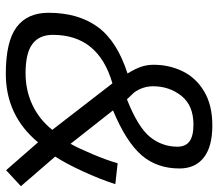

<svg xmlns="http://www.w3.org/2000/svg" viewBox="-65 -676 751 661"><g transform="rotate(90 310.5 -345.5)"><path d="M24 -137Q24 -239 72.5 -306Q121 -373 233 -409Q217 -435 210 -455.5Q203 -476 203 -499Q203 -553 225.5 -599Q248 -645 295 -673Q342 -701 412 -701Q485 -701 522.5 -671.5Q560 -642 560 -588Q560 -510 514 -457Q468 -404 360 -359L475 -213Q489 -237 510.5 -288Q532 -339 542 -375L614 -367Q597 -314 569.5 -254.5Q542 -195 519 -160L621 -42L566 9L470 -101Q378 10 234 10Q123 10 73.5 -27Q24 -64 24 -137ZM485 -581Q485 -609 466.5 -622.5Q448 -636 409 -636Q343 -636 310 -594.5Q277 -553 277 -497Q277 -461 299 -431L322 -407Q418 -445 451.5 -486.5Q485 -528 485 -581ZM427 -150 267 -357Q100 -309 100 -152Q100 -105 131.5 -81.5Q163 -58 232 -58Q291 -58 341 -81.5Q391 -105 427 -150Z"/></g></svg>

Font: Cairo
Style: Italic
Weight: 400
Italic angle: -13°
Designer: Mohamed Gaber, Accademia di Belle Arti di Urbino and others
Foundry: Kief Type Foundry, Accademia di Belle Arti di Urbino and others
Version: Version 3.011